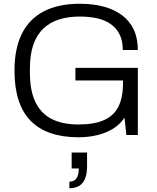

<svg xmlns="http://www.w3.org/2000/svg" viewBox="-20 -718 837 1021"><path d="M398 12Q229 12 143 -75.5Q57 -163 57 -343Q57 -460 96.5 -539Q136 -618 213.5 -658Q291 -698 405 -698Q476 -698 532.5 -682.5Q589 -667 629.5 -636.5Q670 -606 691.5 -560Q713 -514 713 -452H633Q633 -501 616 -535Q599 -569 568 -590.5Q537 -612 495 -621Q453 -630 405 -630Q343 -630 294 -614.5Q245 -599 210 -565.5Q175 -532 157 -479.5Q139 -427 139 -353V-332Q139 -233 170 -172Q201 -111 258.5 -83.5Q316 -56 396 -56Q481 -56 533.5 -79.5Q586 -103 610 -151.5Q634 -200 634 -275V-290H381V-357H713V0H652L642 -92Q617 -55 578.5 -32Q540 -9 493.5 1.5Q447 12 398 12ZM349 283V248Q375 248 387 230Q399 212 399 178H361V93H443V165Q443 206 432 232.5Q421 259 400 271Q379 283 349 283Z"/></svg>

Font: Archivo SemiBold Light
Style: Regular
Weight: 300
Version: Version 2.001